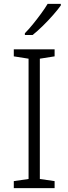

<svg xmlns="http://www.w3.org/2000/svg" viewBox="-20 -968 351 988"><path d="M261 0H51V-36L127 -47V-666L51 -678V-714H261V-678L185 -666V-47L261 -36ZM293 -940Q278 -919 253.5 -891Q229 -863 201 -835.5Q173 -808 148 -788H108V-797Q127 -816 149 -843Q171 -870 191.5 -898Q212 -926 225 -948H293Z"/></svg>

Font: Noto Sans Lao Looped Light
Style: Regular
Weight: 300
Designer: Mark Frömberg, Ben Mitchell
Foundry: The Fontpad Ltd
Version: Version 1.002; ttfautohint (v1.8.4.7-5d5b)